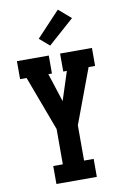

<svg xmlns="http://www.w3.org/2000/svg" viewBox="-105 -1045 710 1104"><g transform="rotate(-10 250.0 -493.0)"><path d="M132 0V-105H188V-311L69 -630H31V-735H217V-630H196L250 -463L304 -630H283V-735H469V-630H431L312 -311V-105H368V0ZM235 -790 177 -840 314 -986 386 -924Z"/></g></svg>

Font: Iosevka Slab Extrabold
Style: Regular
Weight: 800
Monospace: yes
Designer: Belleve Invis
Foundry: Belleve Invis
Version: Version 11.1.1; ttfautohint (v1.8.3)